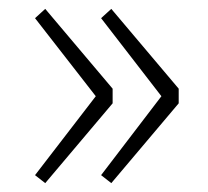

<svg xmlns="http://www.w3.org/2000/svg" viewBox="-20 -494 469 433"><path d="M82 -81 234 -261V-294L82 -474L59 -453L196 -277L59 -99ZM231 -81 383 -261V-294L231 -474L208 -453L344 -277L208 -99Z"/></svg>

Font: Noto Sans CJK JP Thin
Style: Regular
Weight: 250
Designer: Ryoko NISHIZUKA (kana & ideographs); Paul D. Hunt (Latin, Greek & Cyrillic); Wenlong ZHANG (bopomofo); Sandoll Communica
Foundry: Adobe Systems Incorporated
Version: Version 1.004;PS 1.004;hotconv 1.0.82;makeotf.lib2.5.63406